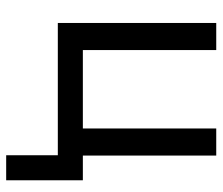

<svg xmlns="http://www.w3.org/2000/svg" viewBox="-68 -472 703 606"><g transform="rotate(90 283.0 -168.5)"><path d="M548.5 -79V163H469.5V0H52V-500H137.5V-79H385V-500H470.5V-79Z"/></g></svg>

Font: Overused Grotesk
Style: Regular
Weight: 450
Version: Version 0.004